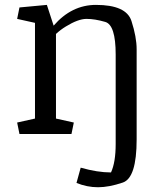

<svg xmlns="http://www.w3.org/2000/svg" viewBox="-20 -561 697 804"><path d="M381.8 -540.5Q508.8 -540.5 530.5 -473.1Q552.2 -405.8 552.2 -354.5V22.9Q552.2 183.6 494.4 203.4Q436.5 223.1 390.6 223.1Q344.7 223.1 300.3 205.1L317.9 141.1Q388.2 161.1 444.8 161.1Q464.4 118.7 464.4 42V-333Q464.4 -456.5 420.7 -469.2Q377 -481.9 342.3 -481.9Q307.6 -481.9 255.9 -450.2Q233.4 -436.5 214.4 -418.9V-64.5L289.1 -47.9L279.3 0H61.5L51.8 -47.9L126.5 -64.5V-465.3L51.8 -481.9L61.5 -529.8L176.3 -540.5L204.6 -453.6Q279.8 -540.5 381.8 -540.5Z"/></svg>

Font: NoticiaText-Regular
Style: Regular
Weight: 400
Designer: JM Sole
Foundry: JM Sole
Version: Version 1.003